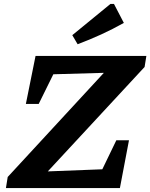

<svg xmlns="http://www.w3.org/2000/svg" viewBox="-20 -952 761 972"><path d="M712 -613 181 -40 162 -82 498 -95 569 -242H633L587 0H10L19 -56L548 -629L568 -585L250 -576L176 -426H111L160 -669H721ZM373 -728 346 -774 539 -932H557L607 -836Q550 -804 492 -777.5Q434 -751 373 -728Z"/></svg>

Font: Piazzolla Thin ExtraBold
Style: Italic
Weight: 800
Italic angle: -11.3°
Version: Version 2.005